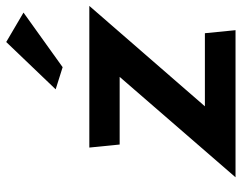

<svg xmlns="http://www.w3.org/2000/svg" viewBox="-102 -694 796 633"><g transform="rotate(-90 296.5 -378.0)"><path d="M318 -593 391 -570 571 -699 474 -756ZM513 0 503 -101H262L593 -482H126L136 -382H359L28 0Z"/></g></svg>

Font: Bluebird
Style: Obl
Weight: 400
Designer: Jasper
Foundry: Cannot Into Space Fonts
Version: Version 0.98